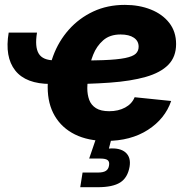

<svg xmlns="http://www.w3.org/2000/svg" viewBox="-20 -574 784 798"><path d="M190.4 -225.1Q87.4 -225.1 43.2 -281.2Q-1 -337.4 16.1 -438.5H133.8Q124 -379.4 140.9 -351.3Q157.7 -323.2 207 -323.2ZM420.9 11.7Q346.2 11.7 291.7 -15.1Q237.3 -42 207.8 -92Q178.2 -142.1 178.2 -211.9Q178.2 -279.8 200.9 -341.3Q223.6 -402.8 266.1 -450.7Q308.6 -498.5 367.4 -526.1Q426.3 -553.7 499 -553.7Q558.6 -553.7 606.9 -534.4Q655.3 -515.1 683.6 -478.8Q711.9 -442.4 711.9 -391.1Q711.9 -337.9 679.7 -304.9Q647.5 -272 585.9 -254.4Q524.4 -236.8 436.5 -230.5Q348.6 -224.1 237.3 -224.1L253.4 -321.8Q349.1 -321.8 408.4 -324Q467.8 -326.2 500 -332.8Q532.2 -339.4 544.2 -350.8Q556.2 -362.3 556.2 -379.9Q556.2 -403.8 536.4 -417.2Q516.6 -430.7 481 -430.7Q436.5 -430.7 408.9 -406.5Q381.3 -382.3 367.2 -346.4Q353 -310.5 347.9 -272.9Q342.8 -235.4 342.8 -208Q342.8 -180.7 350.8 -158.9Q358.9 -137.2 378.9 -124.5Q398.9 -111.8 434.1 -111.8Q471.7 -111.8 500 -127Q528.3 -142.1 539.6 -169.9L691.4 -154.3Q666 -80.1 594.7 -34.2Q523.4 11.7 420.9 11.7ZM313.5 204.1 323.2 143.1H387.2Q409.2 143.1 419.9 136.2Q430.7 129.4 433.1 114.3Q436 98.6 427.7 91.8Q419.4 85 397 85H350.6L386.7 -20.5H447.3L443.8 0L432.6 43.5Q479 39.6 502 59.8Q524.9 80.1 518.6 118.7Q510.7 164.6 479.7 184.3Q448.7 204.1 385.7 204.1Z"/></svg>

Font: Inter ExtraBold
Style: Italic
Weight: 800
Italic angle: -9.3988°
Designer: Rasmus Andersson
Foundry: rsms
Version: Version 4.001;git-66647c0bb